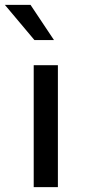

<svg xmlns="http://www.w3.org/2000/svg" viewBox="-44 -766 349 786"><path d="M81 -746 177 -602H97L-24 -746ZM193 -499H94V0H193Z"/></svg>

Font: Simpel Medium
Style: Regular
Weight: 500
Designer: Janko Jovanovic
Version: Version 1.048;PS 001.048;hotconv 1.0.88;makeotf.lib2.5.64775